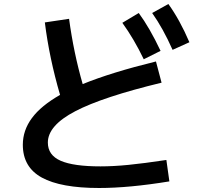

<svg xmlns="http://www.w3.org/2000/svg" viewBox="-20 -875 1040 959"><path d="M94 -152Q94 -224 139.5 -285.5Q185 -347 280 -401Q226 -586 204 -763L325 -781Q348 -611 393 -455Q535 -513 759 -568L787 -462Q493 -391 356 -319.5Q219 -248 219 -163Q219 -100 283 -72Q347 -44 482 -44Q546 -44 622 -51.5Q698 -59 811 -76L826 31Q625 64 475 64Q284 64 189 12Q94 -40 94 -152ZM673 -810Q727 -737 782 -621L698 -579Q649 -681 591 -761ZM821 -855Q878 -776 926 -664L842 -626Q794 -734 740 -810Z"/></svg>

Font: Enso SemiBold
Style: Regular
Weight: 600
Designer: Coji Morishita
Foundry: UNDERFOREST DESIGN
Version: Version 1.000